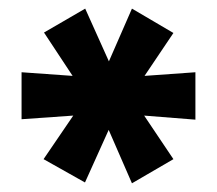

<svg xmlns="http://www.w3.org/2000/svg" viewBox="-20 -778 497 439"><path d="M228.5 -481 281.7 -358.9 376.5 -414.1 309.6 -513.7 426.8 -504.4V-612.8L310.5 -604.5L376.5 -702.6L281.7 -758.3L229 -637.7L174.8 -758.3L80.6 -703.6L146 -604.5L29.3 -612.8V-505.4L147.5 -513.7L79.6 -414.1L174.3 -360.8Z"/></svg>

Font: Winston ExtraBold
Style: Regular
Weight: 800
Designer: Vernon Adams, Kim Jin-seong, David Berlow, Cristiano Sobral
Foundry: The Winston Project Authors
Version: Version 3.004